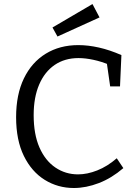

<svg xmlns="http://www.w3.org/2000/svg" viewBox="-20 -933 686 962"><path d="M350 9Q270 9 204.2 -31.8Q138.3 -72.7 99.5 -151.8Q60.7 -231 60.7 -345.7Q60.7 -459.3 99.7 -540Q138.7 -620.7 209 -663.8Q279.3 -707 372.3 -707Q421.7 -707 475.7 -694.8Q529.7 -682.7 588.3 -657L581.3 -500H532L514.3 -623.7L529 -607.7Q488.7 -624.7 448.2 -633.3Q407.7 -642 373.3 -642Q304.3 -642 254 -607.7Q203.7 -573.3 176.2 -509.2Q148.7 -445 148.7 -356.3Q148.7 -260 177.8 -193.8Q207 -127.7 257.7 -93.5Q308.3 -59.3 371 -59.3Q417 -59.3 467.3 -79.2Q517.7 -99 565 -140L598 -90.7Q539.3 -40.3 475.3 -15.7Q411.3 9 350 9ZM268 -750 243 -795.3 443.3 -912.7 478.7 -845.7Z"/></svg>

Font: Bitter Thin
Style: Regular
Weight: 100
Designer: Sol Matas, and Bitter project Authors
Foundry: Sol Matas
Version: Version 2.002